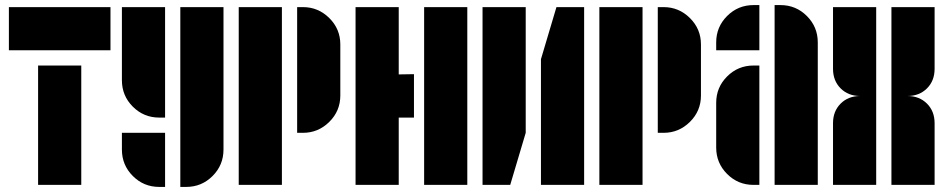

<svg xmlns="http://www.w3.org/2000/svg" viewBox="-20 -728 3730 756"><path d="M130 0V-470H300V0ZM15 -530V-700H415V-530Z M690 8V-700H860V-139Q860 -78 817 -35Q774 8 713 8ZM460 -139V-205H630V8H607Q546 8 503 -35Q460 -78 460 -139ZM460 -412V-700H630V-265H607Q546 -265 503 -308Q460 -351 460 -412Z M920 0V-700H1090V0ZM1173 -700Q1233 -700 1276.5 -657Q1320 -614 1320 -553V-352Q1320 -291 1276.5 -248Q1233 -205 1173 -205H1150V-700Z M1650 0V-700H1820V0ZM1550 -435 1610 -436V-265H1550V0H1380V-700H1550Z M1880 0V-700H2050V-205L1989 0ZM2110 -495 2171 -700H2280V0H2110Z M2340 0V-700H2510V0ZM2593 -700Q2653 -700 2696.5 -657Q2740 -614 2740 -553V-352Q2740 -291 2696.5 -248Q2653 -205 2593 -205H2570V-700Z M2800 -561Q2800 -622 2843 -665Q2886 -708 2947 -708H2970V-530H2800ZM2800 -323Q2800 -384 2843 -427Q2886 -470 2947 -470H2970V0H2947Q2886 0 2843 -43Q2800 -86 2800 -147ZM3053 -708Q3114 -708 3157 -665Q3200 -622 3200 -561V0H3030V-708Z M3490 -350V-700H3660V-457Q3660 -410 3630 -380Q3600 -350 3553 -350Q3600 -350 3630 -320Q3660 -290 3660 -243V0H3490ZM3260 -457V-700H3430V-350V0H3260V-243Q3260 -290 3290 -320Q3320 -350 3367 -350Q3320 -350 3290 -380Q3260 -410 3260 -457Z"/></svg>

Font: Promplate
Style: Bold
Weight: 400
Designer: Evgeny Tarasenko
Foundry: Evgeny Tarasenko
Version: Version 1.000